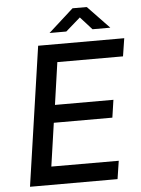

<svg xmlns="http://www.w3.org/2000/svg" viewBox="-60 -946 727 993"><g transform="rotate(-5 304.0 -450.0)"><path d="M55 0 160.5 -723H607.5L593 -630H252L220.5 -410.5H524L510.5 -319H206.5L174 -94.5L524 -94L509.5 0ZM225 -783.5 354.5 -900.5H428.5L540.5 -783.5H448L388 -850L312 -783.5Z"/></g></svg>

Font: Public Sans Medium
Style: Italic
Weight: 500
Italic angle: -8°
Designer: The Public Sans project authors (U.S. Web Design System). Libre Franklin designed by Pablo Impallari and Rodrigo Fuenzal
Version: Version 1.007; ttfautohint (v1.8.1) -l 8 -r 50 -G 200 -x 14 